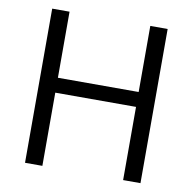

<svg xmlns="http://www.w3.org/2000/svg" viewBox="-78 -771 853 850"><g transform="rotate(10 348.5 -346.5)"><path d="M89 0V-693H167V-396H530V-693H608V0H530V-329H167V0Z"/></g></svg>

Font: Ubuntu Sans
Style: Regular
Weight: 400
Designer: Dalton Maag Ltd
Foundry: Dalton Maag Ltd
Version: Version 1.006; ttfautohint (v1.8.4.7-5d5b)